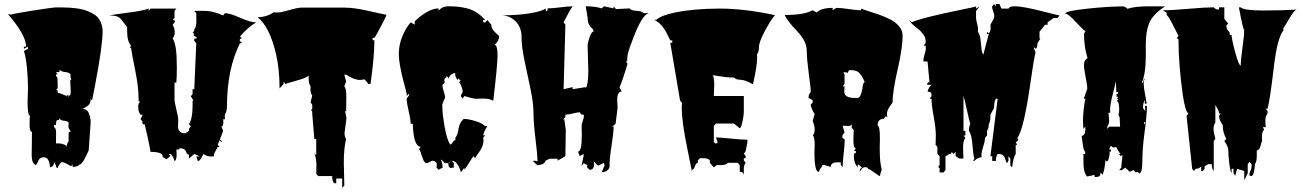

<svg xmlns="http://www.w3.org/2000/svg" viewBox="-20 -777 6375 941"><path d="M340.3 41 335.4 39.6V28.3L328.1 37.6Q322.8 35.2 313.5 29.3Q292 17.1 281.2 17.1Q264.2 35.6 262.7 46.9Q254.9 46.9 253.9 32.2L252.9 31.7L245.1 17.1Q245.1 39.1 225.1 43.5Q221.7 -6.3 195.3 -6.3Q172.4 -6.3 165.5 17.1L156.7 32.2Q135.3 24.9 135.3 -16.1L136.7 -130.9Q125 -130.9 125 -165.3Q125 -199.7 127 -209.5Q115.2 -209.5 115.2 -278.3L117.2 -344.7Q117.2 -388.7 112.1 -443.8Q106.9 -499 97.2 -526.9L117.2 -537.6V-548.3L97.2 -537.6V-548.3H107.9Q107.9 -605 19 -707.5L36.1 -705.6Q38.6 -709 138.9 -724.9Q239.3 -740.7 255.4 -740.7H280.3Q365.2 -740.7 410.2 -722.2Q447.3 -706.5 459 -691.9Q482.9 -662.1 482.9 -624Q482.9 -550.8 444.3 -350.6L431.6 -286.6Q426.3 -286.6 424.3 -293Q424.3 -272.9 415 -263.2Q405.8 -253.4 384.8 -243.2Q406.2 -243.2 415.3 -222.7Q424.3 -202.1 424.3 -175.8L414.6 -39.6Q412.6 -36.6 403.3 -15.6Q382.3 30.8 366.2 30.8H363.8L366.7 34.2Q350.1 41 340.3 41ZM254.9 -123.5 254.4 -96.2V-74.2Q256.3 -74.2 266.6 -74.2Q287.1 -74.2 307.1 -62.5H303.7L307.1 -56.6Q307.1 -73.2 316.4 -85V-124.5Q316.4 -130.9 320.8 -130.9H326.2Q326.2 -135.3 320.8 -141.8Q315.4 -148.4 315.4 -158.9Q315.4 -169.4 316.4 -175.8Q310.1 -184.1 293.2 -185.3Q276.4 -186.5 271.5 -198.2Q271.5 -190.9 268.8 -189.2Q266.1 -187.5 262.7 -188.5Q254.4 -190.9 254.4 -164.6H245.1V-152.3Q254.9 -152.3 254.9 -123.5ZM325.2 -406.2 326.2 -412.6Q317.9 -422.4 299.3 -423.8Q280.8 -425.3 271.5 -435.5V-423.8H254.4L262.7 -412.6H254.4V-408.7Q254.4 -403.3 255.9 -401.4L257.8 -402.3Q262.7 -402.3 262.7 -361.3V-344.7L254.4 -334.5H262.7V-322.8Q265.6 -322.8 285.4 -315.4Q305.2 -308.1 307.1 -304.2V-311L317.4 -308.6L314.5 -302.7L316.4 -300.3Q316.4 -309.1 321.5 -309.1Q326.7 -309.1 326.7 -331.5L324.2 -377.4Q324.2 -386.2 330.1 -388.7Q325.2 -393.1 325.2 -406.2Z M941.9 -9.3 958.5 -11.2 932.1 -22.5 906.2 0V-15.1Q904.3 -23.4 897.5 -23.4V-14.2Q895.5 -30.8 887.9 -40.5Q880.4 -50.3 861.3 -50.3Q856.9 -43.5 851.3 -43.5Q845.7 -43.5 844.2 -44.4L845.7 -24.9Q845.7 11.7 835.4 11.7Q828.1 -13.2 815.9 -22.5Q809.6 -22.5 807.6 -21.5L815.9 -12.7L795.9 3.4L777.3 -7.8Q777.3 -22 764.6 -26.4Q748.5 -32.7 717.8 -32.7Q717.8 -38.6 703.9 -102.8Q689.9 -167 689 -168.9Q687 -167 684.8 -167Q682.6 -167 679.9 -170.2Q677.2 -173.3 677.2 -176Q677.2 -178.7 679.2 -180.7L668.9 -192.4L679.2 -214.8H668.9Q658.2 -227.5 657.5 -250Q656.7 -272.5 666.5 -277.3L659.2 -282.2V-293Q659.2 -350.6 642.6 -432.9Q626 -515.1 622.1 -543H615.7L622.1 -553.2Q603 -575.2 603 -625V-644.5Q595.2 -653.8 586.2 -666Q577.1 -678.2 573.2 -682.9Q569.3 -687.5 561.5 -692.9Q549.3 -701.2 515.1 -701.2Q533.7 -705.6 606 -714.6Q678.2 -723.6 708.5 -734.9V-723.6L717.8 -734.9H844.2L835.4 -723.6V-689L825.7 -678.2Q826.2 -678.7 829.6 -678.7Q837.4 -678.7 837.4 -671.4Q837.4 -669.4 835.4 -667.5L825.7 -655.3Q836.4 -638.7 836.4 -619.6Q836.4 -600.6 825.7 -587.9Q846.7 -563.5 846.7 -448.2Q846.7 -397.5 844.2 -372.1H835.4V-293Q835.4 -275.4 844.5 -239.5Q853.5 -203.6 853.5 -189.9L852.5 -158.2Q852.5 -123.5 888.2 -123.5L906.2 -135.7V-146.5L915 -157.2L906.2 -168.9Q923.8 -195.3 923.8 -256.8V-282.2L927.7 -285.2L915 -305.2L923.8 -315.9V-339.8H932.1L941.9 -565.4L932.1 -576.2V-587.9H941.9Q943.8 -590.3 943.8 -593Q943.8 -595.7 936.3 -598.4Q928.7 -601.1 928.7 -603.3Q928.7 -605.5 932.1 -610.4L923.8 -620.1L925.3 -619.6Q927.2 -619.6 929.7 -622.6Q932.1 -625.5 932.1 -627.4Q932.1 -629.4 930.2 -630.4Q942.4 -642.6 942.4 -674.3Q942.4 -706.1 941.9 -712.4L932.1 -723.6H985.4Q1023.4 -723.6 1073.7 -701.2L1082 -712.4Q1107.4 -712.4 1157.2 -689.9Q1207 -667.5 1235.4 -667.5Q1196.3 -644.5 1156.2 -598.6L1166 -589.4H1164.1Q1160.6 -589.4 1157.7 -586.2Q1154.8 -583 1154.8 -580.1Q1154.8 -577.1 1156.2 -576.2L1167 -565.4H1156.2Q1092.3 -438 1092.3 -252.4Q1092.3 -233.9 1082 -214.8V-192.4H1073.7L1074.7 -178.2Q1074.7 -157.2 1064.9 -157.2L1073.7 -135.7L1056.2 -90.3Q1057.1 -92.3 1059.3 -92.3Q1061.5 -92.3 1064 -89.1Q1066.4 -85.9 1066.4 -83.3Q1066.4 -80.6 1064.9 -79.1L1056.2 -90.3L1046.9 -67.4L1056.2 -56.6H1046.9L1028.8 -22.5V-11.2Q1025.9 -10.3 1010.3 -10.3Q994.6 -10.3 976.6 -22.5Q973.1 -13.2 965.1 -0.5Q957 12.2 949.7 12.7Z M1665 17.6 1667.5 131.8 1657.2 143.6V98.1H1627.9V121.1H1617.7Q1607.9 111.3 1607.9 85.9H1539.6L1529.8 75.2L1530.8 33.2Q1530.8 -1 1520.5 -26.9L1529.8 -15.1V-95.2H1520.5L1510.3 -220.7V-230.5L1503.4 -238.3L1510.3 -240.7V-264.2L1502 -275.4L1510.3 -308.6Q1501.5 -321.3 1501.5 -336.9Q1501.5 -352.5 1502 -354.5Q1492.7 -366.2 1492.7 -391.1V-407.7Q1487.8 -397 1436.5 -382.8Q1385.3 -368.7 1378.4 -365.2L1369.6 -377.4V-365.2L1350.1 -343.8Q1350.1 -436.5 1333.5 -509.3Q1302.7 -643.6 1242.7 -692.9Q1286.6 -692.9 1321.3 -716.8Q1326.7 -715.8 1342.5 -715.8Q1358.4 -715.8 1398.7 -727.8Q1439 -739.7 1458 -739.7H1667.5Q1715.3 -739.7 1783.4 -724.1Q1851.6 -708.5 1874 -704.6Q1874 -698.7 1846.4 -646.7Q1818.8 -594.7 1814.9 -591.8H1806.2V-580.1H1814.9Q1814.9 -498.5 1795.9 -365.2H1786.1L1766.6 -388.2Q1753.4 -385.3 1743.2 -385.3Q1715.3 -385.3 1676.3 -411.1H1667.5L1676.3 -377.4L1667.5 -354.5Q1677.2 -342.8 1677.2 -307.1Q1677.2 -271.5 1676.8 -252.4Q1676.3 -233.4 1676.3 -230.5Q1675.8 -230.5 1673.8 -232.9Q1671.9 -232.9 1671.9 -229.5L1678.2 -198.2L1668.5 -125.5Q1668.5 -107.4 1676.3 -95.2Q1665 -49.8 1665 17.6Z M2311 -293Q2299.8 -293 2255.9 -306.2L2247.6 -293.9L2238.8 -306.2Q2238.8 -312 2243.2 -317.6Q2247.6 -323.2 2247.6 -330.1Q2247.6 -336.9 2241.7 -353.3Q2235.8 -369.6 2230 -373L2238.8 -385.3L2231.9 -383.8L2230 -393.6L2221.2 -385.3Q2210.9 -402.8 2210.9 -409.9Q2210.9 -417 2211.9 -418.9Q2200.7 -418.9 2190.7 -410.9Q2180.7 -402.8 2178.7 -390.1L2177.2 -397L2168.5 -404.8V-397Q2157.7 -397 2157.7 -382.3Q2157.7 -379.9 2159.2 -371.1L2149.4 -362.3L2148.4 -357.9Q2148.4 -347.7 2155 -328.1Q2161.6 -308.6 2161.6 -297.9Q2159.7 -295.9 2153.6 -280.8Q2147.5 -265.6 2147.5 -264.2Q2147.5 -222.7 2158.7 -157.7Q2169.9 -92.8 2186.5 -68.8Q2192.4 -68.8 2198.7 -79.6Q2205.1 -90.3 2211.9 -90.3V-102.1Q2222.2 -115.7 2224.6 -131.6Q2227.1 -147.5 2231.7 -163.1Q2236.3 -178.7 2252.4 -194.3Q2274.4 -194.3 2309.3 -183.8Q2344.2 -173.3 2357.9 -158.2V-159.7L2368.7 -158.2Q2351.1 -132.8 2348.1 -113.8H2357.9L2348.1 -102.1L2349.6 -89.4Q2349.6 -57.1 2321.3 -22Q2311 -9.3 2309.6 -1.5L2300.3 -11.7Q2293 -2 2279.1 21Q2265.1 43.9 2255.9 55.2V44.4L2238.8 67.4Q2234.4 46.9 2222.2 28.8Q2210 10.7 2194.3 10.7L2204.1 22.5V44.4L2190.9 45.9Q2177.2 46.9 2177.2 22.5H2159.2Q2150.4 9.8 2140.6 4.9Q2142.1 10.3 2145 17.6Q2149.4 30.3 2149.4 44.4L2129.4 55.2L2119.6 44.4L2120.6 27.3Q2120.6 20.5 2114 15.6Q2107.4 10.7 2101.6 10.7Q2095.7 10.7 2085.9 16.6Q2076.2 22.5 2071.3 22.5Q2061 22.5 2054.2 5.6Q2047.4 -11.2 2042.5 -28.1Q2037.6 -44.9 2032.2 -44.9L2042.5 -57.6Q2006.8 -57.6 2002.9 -170.4H1992.7Q1992.7 -191.9 1982.9 -232.4Q1973.1 -272.9 1973.1 -293.9L1985.8 -311L1983.4 -316.9L1973.1 -306.6V-316.9Q1969.7 -333.5 1957.5 -378.9Q1934.6 -466.8 1934.6 -511.7Q1934.6 -556.6 1951.4 -597.9Q1968.3 -639.2 1992.7 -667.5L2012.7 -656.2V-672.4Q2036.1 -696.8 2068.8 -716.1Q2101.6 -735.4 2129.4 -735.8V-724.6Q2136.2 -733.4 2147.7 -739.7Q2159.2 -746.1 2179.9 -746.1Q2200.7 -746.1 2220.9 -744.4Q2241.2 -742.7 2267.6 -736.3Q2317.4 -725.1 2357.9 -678.7H2348.1V-667.5H2357.9L2368.7 -678.7L2387.7 -656.2Q2387.7 -636.2 2405.8 -619.6Q2423.8 -603 2426.3 -600.1Q2426.3 -577.1 2404.8 -557.6Q2418.5 -553.2 2418.5 -506.3Q2418.5 -459.5 2397.5 -283.2Q2378.9 -293.9 2349.1 -293.9ZM2186.5 13.7Q2185.5 19 2178.7 22.5Q2186.5 22.5 2186.5 13.7ZM2074.7 9.8Q2073.7 8.8 2072.8 8.8Q2071.8 8.8 2071.8 10.7Q2071.8 9.8 2074.7 9.8Z M3006.8 -249 2997.1 -170.4 2978.5 -154.8 2987.3 -158.2Q2987.3 -126 2977.3 -63Q2967.3 0 2967.3 33.2H2968.3Q2968.3 49.3 2956.1 58.3Q2943.8 67.4 2928.7 67.4L2943.4 33.2L2939 22.5L2937 22L2913.1 34.2L2908.7 33.2L2890.1 13.7L2891.6 26.9Q2891.6 55.2 2870.1 55.2Q2869.1 54.2 2865.2 50.8Q2856.4 43.9 2856.4 40Q2856.4 36.1 2859.9 33.2L2840.8 22.5L2830.6 37.1Q2831.1 27.8 2835.9 8.1Q2840.8 -11.7 2840.8 -22.5L2821.3 -11.7L2813 -33.7Q2831.5 -33.7 2831.5 -116.2L2830.6 -159.7Q2830.6 -168.5 2836.2 -184.8Q2841.8 -201.2 2841.8 -208.5Q2841.8 -215.8 2835 -215.8L2830.6 -214.8L2821.3 -226.6Q2809.6 -226.6 2786.4 -220.7Q2763.2 -214.8 2751 -214.8V-204.1L2737.8 -189L2745.6 -193.4Q2752.9 -142.1 2752.9 -140.6L2751 -11.7L2712.4 10.7L2713.4 3.4L2710 1H2672.9L2653.3 10.7Q2651.9 28.3 2614.3 33.2L2592.8 13.7Q2592.8 10.7 2600.6 10.7Q2608.4 10.7 2614.3 14.6Q2613.8 -22 2604.2 -98.4Q2594.7 -174.8 2594.7 -222.4Q2594.7 -270 2580.1 -340.1Q2565.4 -410.2 2550.8 -479Q2536.1 -547.9 2536.1 -595.2Q2536.1 -642.6 2508.3 -671.1Q2480.5 -699.7 2440.9 -702.1Q2522.9 -702.1 2582 -712.6Q2641.1 -723.1 2653.3 -735.8L2655.8 -723.6L2657.7 -722.7Q2664.1 -722.7 2664.1 -732.4L2663.1 -735.8Q2685.1 -735.8 2726.3 -741Q2767.6 -746.1 2786.6 -746.1Q2771 -724.6 2742.2 -667.5L2751 -656.2L2742.2 -339.8L2786.6 -350.1V-339.8L2850.6 -350.1V-344.7Q2863.3 -361.3 2863.3 -433.6L2859.9 -554.2Q2859.9 -567.4 2869.6 -595Q2879.4 -622.6 2889.2 -622.6Q2889.2 -632.3 2879.4 -640.6Q2859.9 -656.7 2859.9 -690.4L2850.6 -746.1Q2899.9 -746.1 2928.7 -735.8L2940.4 -746.1L2987.3 -735.8V-746.1L2999 -732.4L3065.9 -735.8Q3073.2 -725.1 3098.9 -724.1Q3124.5 -723.1 3133.8 -712.9H3161.1Q3125.5 -707 3077.1 -573.2Q3055.7 -518.6 3054.7 -498L3053.7 -475.6H3046.9L3055.7 -464.8Q3030.3 -378.9 3016.1 -348.6L3026.9 -328.6Q3004.9 -328.6 3004.9 -286.6Z M3514.6 32.2 3493.2 31.7 3478.5 43.5 3459 21V8.8Q3449.2 -1.5 3430.2 -1.5H3410.6L3400.4 8.8V21Q3391.6 21 3385.7 38.1Q3379.9 55.2 3371.6 55.2V65.4Q3366.7 39.1 3352.1 -31.2Q3321.3 -174.8 3321.3 -250.5Q3321.3 -265.6 3322.3 -272.9L3313 -284.2L3265.1 -567.4H3274.9V-579.1H3265.1Q3263.7 -581.5 3259 -591.1Q3254.4 -600.6 3252.9 -603.5Q3251.5 -606.4 3247.1 -615Q3242.7 -623.5 3240.5 -627Q3238.3 -630.4 3233.6 -637.5Q3229 -644.5 3225.8 -647.9Q3222.7 -651.4 3217.8 -657Q3212.9 -662.6 3208.5 -666Q3193.8 -676.3 3186 -680.2H3196.8Q3223.1 -702.6 3288.6 -715.8Q3383.3 -734.9 3506.6 -734.9Q3629.9 -734.9 3778.3 -702.6Q3758.8 -681.2 3729.2 -626.2Q3699.7 -571.3 3699.7 -546.4Q3699.7 -521.5 3689.9 -510.7L3690.9 -494.6Q3690.9 -455.6 3670.4 -363.8Q3629.9 -386.2 3608.4 -386.2Q3586.9 -386.2 3577.1 -397Q3551.3 -397 3533 -399.7Q3514.6 -402.3 3497.8 -404.8Q3481 -407.2 3471.7 -408.7Q3480.5 -403.8 3480.5 -359.4L3478.5 -306.6H3625.5V-227.5Q3625.5 -212.9 3619.1 -181.9Q3612.8 -150.9 3605.5 -148.4L3577.1 -171.4H3488.8L3478.5 -160.6V-80.1L3488.8 -72.3L3497.6 -80.1L3488.8 -103.5Q3511.7 -103 3563.2 -97.7Q3614.7 -92.3 3643.1 -92.3V-80.1L3634.3 -35.6L3625.5 -23.4L3634.3 -12.7V-1.5H3625.5V8.8L3634.3 21Q3625.5 33.2 3625.5 46.9V77.1L3616.7 65.4H3605.5V32.2L3595.7 21H3547.4Q3537.6 32.2 3514.6 32.2Z M4166.5 -16.6 4165.5 -22.5Q4165.5 -24.9 4166.5 -25.9H4174.3V-37.6H4164.6L4174.3 -48.8Q4162.6 -52.2 4162.6 -89.1Q4162.6 -126 4164.6 -138.7L4154.3 -150.9V-168.9Q4151.9 -159.7 4137.5 -159.7Q4123 -159.7 4109.9 -161.1L4119.1 -127L4109.9 -116.2L4107.9 -103L4119.1 -93.8H4120.1Q4120.1 -71.3 4115 -25.6Q4109.9 20 4109.9 42.5L4100.6 30.8V18.6H4083.5Q4052.2 18.6 4051.3 41Q4045.4 40 4032.2 35.4Q4019 30.8 4011.7 30.8L4002.4 50.3V42.5L3992.7 65.4Q3971.7 65.4 3971.7 -27.8L3972.7 -70.3Q3972.7 -104 3962.9 -116.2H3966.3Q3972.7 -125 3972.7 -143.3Q3972.7 -161.6 3962.9 -184.1L3972.7 -218.3Q3961.4 -232.9 3952.6 -263.2L3962.9 -274.4V-286.1L3942.9 -296.9Q3942.9 -314 3948.2 -318.4Q3953.6 -322.8 3953.6 -332.5Q3953.6 -342.3 3943.8 -416.5Q3934.1 -490.7 3934.1 -523.2Q3934.1 -555.7 3919.9 -580.1Q3905.8 -604.5 3887.7 -623Q3836.4 -676.8 3826.2 -703.6Q3921.4 -703.6 3962.9 -726.6L3982.4 -715.8Q4003.9 -738.3 4061 -738.3V-726.6Q4076.7 -738.3 4080.6 -738.3Q4102.5 -738.3 4141.6 -732.4Q4180.7 -726.6 4198.7 -726.6L4202.6 -734.9Q4208 -731 4232.2 -723.6Q4256.3 -716.3 4283.9 -706.8Q4311.5 -697.3 4339.4 -683.8Q4367.2 -670.4 4385.5 -649.2Q4403.8 -627.9 4403.8 -602.5Q4403.8 -543.5 4379.2 -435.8Q4354.5 -328.1 4354.5 -274.4Q4321.8 -233.9 4327.6 -210.4Q4327.6 -205.6 4330.1 -202.1L4320.8 -207L4311.5 -194.8Q4281.2 -194.8 4281.2 -161.1Q4292.5 -161.1 4292.5 -98.1L4291.5 -51.8Q4291.5 20 4301.3 53.2L4291.5 86.9L4242.7 53.2Q4235.8 53.2 4233.4 47.9Q4231 42.5 4223.1 42.5Q4215.3 42.5 4210.9 44.2Q4206.5 45.9 4205.1 48.1Q4203.6 50.3 4200.2 55.7Q4196.8 61 4193.4 65.4Q4193.4 48.8 4204.1 44.4Q4204.1 43 4187 29.3L4183.6 30.8V47.4Q4183.1 41.5 4178.2 35.6Q4164.6 19 4164.6 -14.2Q4166.5 -14.2 4166.5 -16.6ZM4119.1 -353.5 4117.7 -327.6Q4117.7 -296.9 4170.4 -296.9H4183.6Q4193.8 -296.9 4200.9 -319.6Q4208 -342.3 4208 -353.8Q4208 -365.2 4217.8 -376Q4202.1 -410.6 4188.7 -422.1Q4175.3 -433.6 4146.5 -433.6Q4140.6 -433.6 4137.5 -426.3Q4134.3 -418.9 4133.3 -418.9L4128.4 -422.4H4111.3Q4114.3 -421.9 4116.7 -417.7Q4119.1 -413.6 4119.1 -409.7V-365.2L4109.9 -353.5ZM4002.4 65.4Q4001.5 62 4001.5 56.9Q4001.5 51.8 4002.4 50.3ZM4051.3 41 4058.1 42.5H4051.3Z M4535.6 -372.1 4525.9 -475.6H4505.9V-484.9Q4505.9 -492.7 4511.7 -511.5Q4517.6 -530.3 4517.6 -539.8Q4517.6 -549.3 4516.6 -553.2H4505.9L4516.6 -565.4V-576.2Q4516.6 -592.8 4504.4 -609.4Q4492.2 -626 4477.5 -636.7Q4438.5 -666.5 4437.5 -678.2L4448.2 -667.5Q4495.6 -689.9 4696.3 -730.5Q4760.7 -743.2 4763.7 -745.6V-734.9L4781.7 -745.6L4763.7 -723.6V-689Q4763.7 -680.2 4768.6 -662.1Q4773.4 -644 4773.4 -635Q4773.4 -626 4772.5 -621.6Q4782.7 -606.9 4785.6 -583.3Q4788.6 -559.6 4790.3 -538.8Q4792 -518.1 4799.3 -509.3L4826.2 -610.4H4817.4V-621.6L4826.2 -612.8Q4835 -624 4835 -638.2Q4835 -652.3 4834 -655.3L4852.1 -689Q4853 -692.4 4853 -699.7Q4853 -707 4847.7 -721.7Q4842.3 -736.3 4842.3 -741.2L4842.8 -745.6L4852.1 -757.3L4860.8 -745.6V-757.3H4878.4L4887.7 -734.9H4922.4Q4927.2 -746.1 4952.4 -746.1Q4977.5 -746.1 5015.6 -738.5Q5053.7 -731 5102.3 -718.3Q5150.9 -705.6 5172.9 -701.2L5163.1 -689H5144L5114.3 -667.5V-655.3H5101.6L5074.7 -621.6V-587.9H5079.1L5064.9 -565.4Q5064.9 -556.2 5062 -545.9L5057.6 -538.1L5055.2 -537.6Q5053.2 -543.5 5050.8 -543.5Q5048.3 -543.5 5046.4 -543L5055.2 -519.5Q5046.4 -485.8 5032.7 -387.7Q4998.5 -143.6 4966.3 -101.1L4971.2 -90.3L4958 -79.1L4966.3 -67.4H4958V-22.5Q4946.3 -5.9 4940.4 42.5L4931.6 34.2V0L4922.4 -11.2V11.7L4914.6 23.4Q4911.6 17.1 4908.2 7.3Q4904.8 -2.4 4903.1 -6.3Q4901.4 -10.3 4897.5 -14.6Q4890.6 -22.5 4869.6 -22.5Q4860.8 -9.8 4860.8 11.7H4842.8V-11.2H4834L4869.6 -293H4860.8Q4852.1 -280.8 4852.1 -248L4834 -214.8V-209Q4834 -180.2 4826.2 -168.9Q4826.2 -147.9 4817.4 -135.7V-112.8L4807.6 -101.1Q4807.6 -85.9 4798.8 -58.1Q4790 -30.3 4790 -22Q4790 -13.7 4791 -6.8Q4768.1 -2.9 4755.4 11.7H4749.5L4755.4 0Q4750 -15.1 4746.1 -66.2Q4742.2 -117.2 4729 -135.7L4728.5 -140.6Q4728.5 -150.9 4735.4 -172.4Q4731.9 -177.7 4719.2 -236.1Q4706.5 -294.4 4702.1 -307.6V-135.7H4711.4V-112.8H4702.1L4711.4 -101.1Q4700.2 -87.9 4700.2 -55.2Q4700.2 -22.5 4702.1 0H4682.1L4663.6 -11.2V-32.7L4653.3 -22.5L4643.6 -32.7V-30.8Q4643.6 -27.8 4641.6 -24.7Q4639.6 -21.5 4638.4 -21.5Q4637.2 -21.5 4635.3 -23.4L4613.8 -11.2V56.6L4604 68.4H4585V45.9H4583.5Q4579.6 45.9 4579.6 40Q4579.6 34.2 4583.5 34.2H4585V-11.2L4574.2 -22.5V-56.6L4565.4 -67.4L4566.4 -114.7Q4566.9 -145 4556.2 -204.3Q4545.4 -263.7 4545.4 -293H4535.6L4545.4 -305.2V-310.1Q4545.4 -321.3 4541.5 -324.5Q4537.6 -327.6 4525.9 -327.6Q4532.7 -352.5 4545.4 -361.3H4525.9Q4523.9 -363.3 4523.9 -365.2Q4523.9 -368.2 4526.6 -371.1Q4529.3 -374 4531.5 -374Q4533.7 -374 4535.6 -372.1Z M5595.7 -559.1V-506.8Q5595.7 -412.6 5575.2 -371.1Q5584.5 -371.1 5584.5 -382.3V-386.2L5593.3 -393.6Q5585.4 -385.7 5585.4 -366.9Q5585.4 -348.1 5592.5 -312Q5599.6 -275.9 5600.1 -269H5590.8V-288.1Q5582 -270.5 5582 -251.5V-246.6L5593.3 -232.9L5591.3 -258.3H5601.1V-254.4Q5601.1 -212.9 5589.8 -130.1Q5578.6 -47.4 5578.6 12Q5578.6 71.3 5563.5 73.2L5556.2 65.4L5544.4 67.4L5536.6 56.6L5515.1 65.9L5516.6 64.5L5495.1 44.4L5477.1 57.6L5465.3 56.6L5475.6 44.4Q5475.6 34.2 5478.3 13.7Q5481 -6.8 5481 -17.6L5472.2 -11.7L5463.4 -22.5H5471.2Q5459 -38.6 5450.2 -56.6L5435.5 -53.7L5424.3 -62.5L5415.5 -44.4H5424.3L5425.3 -33.7L5418 -35.2L5418.5 -26.9Q5418.5 -16.6 5414.3 -1.5Q5410.2 13.7 5405 13.7Q5399.9 13.7 5397.9 5.9Q5395 49.8 5384.3 79.6L5373 68.4V75.2Q5373 83 5367.7 86.9Q5360.8 90.8 5345.2 90.8L5344.2 79.6Q5330.1 84.5 5307.6 87.9Q5290.5 67.9 5290.3 25.9Q5290 -16.1 5289.6 -22.5L5297.4 -21.5L5299.3 -33.7Q5290.5 -36.1 5286.4 -72Q5282.2 -107.9 5281.2 -111.3Q5299.3 -111.3 5299.3 -147.5V-156.2L5289.6 -145.5L5287.6 -183.1Q5287.6 -206.1 5291.3 -241.7Q5294.9 -277.3 5300.3 -293H5291.5L5308.6 -341.8Q5308.6 -361.3 5300.5 -400.4Q5292.5 -439.5 5292.5 -460.9Q5292.5 -482.4 5310.1 -492.2Q5293 -547.4 5292.5 -611.8L5300.3 -623.5Q5291.5 -627.4 5253.2 -668.7Q5214.8 -710 5203.1 -710H5200.2Q5200.2 -722.7 5305.2 -734.1Q5410.2 -745.6 5485.4 -745.6Q5492.7 -745.6 5505.9 -733.9Q5542.5 -746.1 5607.9 -746.1L5690.4 -745.6Q5630.4 -708 5611.8 -662.6Q5595.7 -624 5595.7 -559.1ZM5420.4 -235.8 5421.4 -224.6H5412.6L5416 -187Q5416 -168.9 5406.7 -156.2L5407.2 -145.5L5416 -156.2H5469.7L5467.3 -202.1L5461.9 -213.4L5465.3 -235.8Q5465.3 -281.2 5453.6 -281.2L5461.9 -293H5453.6L5460.9 -302.7H5452.6L5451.7 -314.9Q5460 -314.9 5460 -325.7H5451.2L5448.7 -380.4Q5446.3 -362.3 5433.3 -313.2Q5420.4 -264.2 5420.4 -235.8ZM5592.3 -177.2 5587.9 -179.2Q5586.9 -179.2 5586.9 -173.3V-165.5Q5586.9 -166.5 5594.2 -178.2Q5593.3 -177.2 5592.3 -177.2ZM5566.4 75.7 5561.5 73.2ZM5514.2 67.4Q5514.2 65.9 5515.1 65.9Z M5972.7 -164.6Q5954.6 -188 5954.6 -209.5L5963.4 -220.7H5954.6Q5954.6 -231.4 5946.3 -245.4Q5938 -259.3 5936.5 -262.7V-176.3Q5927.7 -163.6 5927.7 -146.2Q5927.7 -128.9 5936.5 -97.2L5928.7 -85V61Q5918.9 49.8 5918.9 27.3H5901.9Q5900.4 27.3 5892.3 32.7Q5884.3 38.1 5883.8 38.6V50.3L5875.5 61H5867.2V38.6Q5856.9 50.3 5840.3 50.3L5831.5 61L5822.8 50.3L5795.4 -209.5L5804.7 -220.7Q5789.1 -228.5 5776.9 -312Q5755.9 -460.4 5755.9 -584.5L5747.1 -590.3L5755.9 -601.1Q5752.9 -606 5740.2 -631.8Q5708.5 -696.3 5698.2 -703.6V-714.8L5678.2 -726.6Q5721.7 -726.6 5805.7 -733.9Q5889.6 -741.2 5928.7 -741.2Q5937 -730 5954.6 -730V-741.2H5980.5V-684.6L5999 -662.1L5990.2 -651.4Q5990.2 -635.3 6001 -624.5Q6007.3 -618.2 6006.6 -616.7Q6005.9 -615.2 6005.9 -612.5Q6005.9 -609.9 6008.3 -607.2Q6010.7 -604.5 6013.2 -604.5L6016.1 -606Q6016.1 -586.4 6033.7 -521Q6051.3 -455.6 6061 -455.6V-456.1Q6061 -486.3 6069.3 -542.5Q6077.6 -598.6 6077.6 -628.9Q6072.3 -637.2 6062 -688.7Q6051.8 -740.2 6051.8 -741.2H6061Q6074.2 -725.6 6171.9 -725.6Q6269.5 -725.6 6335.4 -730Q6322.8 -727.5 6299.1 -686.5Q6275.4 -645.5 6270 -639.6V-627.9Q6239.7 -590.3 6223.1 -448.2Q6204.1 -286.1 6192.4 -244.1H6183.6L6192.4 -232.9V-220.7Q6181.6 -206.5 6181.6 -189Q6181.6 -171.4 6183.6 -153.8H6168.9L6175.3 -142.6Q6164.6 -128.9 6164.6 -109.1Q6164.6 -89.4 6165.5 -85Q6162.1 -80.1 6159.7 -67.9Q6153.3 -40 6139.6 -40V-16.1Q6139.6 15.6 6130.9 27.3Q6126 85.4 6113.8 85.4L6104 84.5V71.8Q6104 70.3 6109.1 58.6Q6114.3 46.9 6114.3 38.1Q6114.3 29.3 6113.8 27.3L6104 16.1L6095.2 27.3V71.8L6078.1 106.9V61L6043 50.3L6033.7 84.5L6025.4 71.8V50.3H6016.1V71.8Q6009.3 62.5 6004.6 23.2Q6000 -16.1 6000 -38.6Q6000 -61 5980.5 -85L5990.2 -97.2Q5972.7 -126 5972.7 -164.6Z"/></svg>

Font: Butcherman
Style: Regular
Weight: 400
Version: Version 001.004